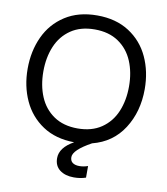

<svg xmlns="http://www.w3.org/2000/svg" viewBox="-99 -814 961 1108"><g transform="rotate(10 381.0 -260.0)"><path d="M632 -360Q632 -442 604.5 -507.5Q577 -573 520.5 -611.5Q464 -650 381 -650Q298 -650 241.5 -611.5Q185 -573 157.5 -507.5Q130 -442 130 -360Q130 -278 157.5 -212.5Q185 -147 241.5 -108.5Q298 -70 381 -70Q464 -70 520.5 -108.5Q577 -147 604.5 -212.5Q632 -278 632 -360ZM381 -732Q491 -732 568.5 -682Q646 -632 685 -547.5Q724 -463 724 -360Q724 -228 660.5 -129Q597 -30 479 0Q375 57 375 99Q375 121 389.5 131.5Q404 142 429 142Q454 142 479 133V201Q447 212 409 212Q358 212 326.5 188Q295 164 295 119Q295 57 376 12Q267 11 191 -39.5Q115 -90 76.5 -174Q38 -258 38 -360Q38 -463 77 -547.5Q116 -632 193.5 -682Q271 -732 381 -732Z"/></g></svg>

Font: Aspekta 400
Style: Regular
Weight: 400
Designer: Ivo Dolenc
Version: Version 2.000